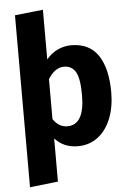

<svg xmlns="http://www.w3.org/2000/svg" viewBox="-63 -805 718 1072"><g transform="rotate(-5 295.5 -268.5)"><path d="M559 -267Q559 -185 533.5 -120.5Q508 -56 460 -19.5Q412 17 348 17Q268 17 219 -38V204L61 222V-742L219 -759V-481Q249 -516 285 -532Q321 -548 358 -548Q460 -548 509.5 -474.5Q559 -401 559 -267ZM395 -265Q395 -359 373.5 -395.5Q352 -432 308 -432Q282 -432 259.5 -416Q237 -400 219 -370V-146Q251 -99 299 -99Q395 -99 395 -265Z"/></g></svg>

Font: FiraGOUPP
Style: Bold
Weight: 700
Designer: bBox Type
Foundry: bBox Type GmbH
Version: Version 1.001